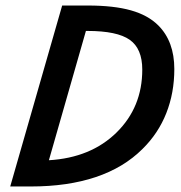

<svg xmlns="http://www.w3.org/2000/svg" viewBox="-20 -675 654 695"><path d="M17 0 205 -655H298Q392 -655 454 -637.5Q516 -620 553 -583Q582 -554 596.5 -514.5Q611 -475 611 -425Q611 -339 582 -265.5Q553 -192 496 -136Q428 -68 326.5 -34Q225 0 92 0ZM495 -423Q495 -499 449.5 -531Q404 -563 297 -563H291L157 -95Q309 -104 402 -195.5Q495 -287 495 -423Z"/></svg>

Font: Intel One Mono Medium
Style: Italic
Weight: 500
Italic angle: -16°
Monospace: yes
Designer: Fred Shallcrass
Foundry: Frere-Jones Type LLC
Version: Version 1.400;hotconv 1.1.0;makeotfexe 2.6.0;FJTRelease1.4